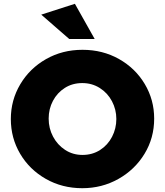

<svg xmlns="http://www.w3.org/2000/svg" viewBox="-20 -976 868 1010"><path d="M791 -352Q791 -451 741.5 -534Q692 -617 606 -665.5Q520 -714 414 -714Q308 -714 222 -665Q136 -616 86.5 -532.5Q37 -449 37 -350Q37 -250 86 -167Q135 -84 221 -35Q307 14 413 14Q516 14 602.5 -34.5Q689 -83 740 -166.5Q791 -250 791 -352ZM592 -350Q592 -300 569.5 -256.5Q547 -213 506.5 -187Q466 -161 414 -161Q363 -161 322.5 -187.5Q282 -214 259 -257.5Q236 -301 236 -352Q236 -403 258.5 -445.5Q281 -488 321 -513.5Q361 -539 413 -539Q464 -539 505 -513Q546 -487 569 -443.5Q592 -400 592 -350ZM344 -771H478L374 -956L197 -899Z"/></svg>

Font: Geom Black
Style: Bold
Weight: 900
Version: Version 1.102